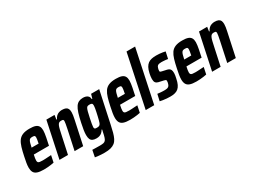

<svg xmlns="http://www.w3.org/2000/svg" viewBox="-64 -1452 3109 2364"><g transform="rotate(-30 1490.5 -270.5)"><path d="M160 8Q102 8 68.5 -4Q35 -16 21.5 -41.5Q8 -67 8 -106Q8 -135 14 -172Q20 -209 30 -254Q44 -322 59 -371.5Q74 -421 96.5 -453.5Q119 -486 157.5 -502Q196 -518 256 -518Q309 -518 338.5 -507.5Q368 -497 381 -474.5Q394 -452 394 -416Q394 -397 390.5 -372.5Q387 -348 381.5 -319Q376 -290 368 -255L360 -215H144Q138 -188 135 -169Q132 -150 132 -136Q132 -119 139 -110.5Q146 -102 162.5 -99.5Q179 -97 207 -97Q219 -97 239 -98Q259 -99 281.5 -100.5Q304 -102 325 -103L305 -7Q288 -3 263.5 0.5Q239 4 212.5 6Q186 8 160 8ZM163 -302H263L265 -315Q270 -339 272.5 -355.5Q275 -372 275 -383Q275 -396 271 -402.5Q267 -409 258.5 -411Q250 -413 237 -413Q220 -413 209.5 -409.5Q199 -406 191.5 -395Q184 -384 177.5 -362Q171 -340 163 -302Z M385 0 493 -510H609L600 -448H608Q621 -475 638 -490Q655 -505 675.5 -511.5Q696 -518 716 -518Q751 -518 771 -509Q791 -500 799.5 -482Q808 -464 808 -434Q808 -416 804.5 -391.5Q801 -367 794 -336L722 0H600L660 -281Q669 -322 672.5 -345.5Q676 -369 677 -382Q677 -394 673.5 -399.5Q670 -405 662 -406.5Q654 -408 642 -408Q624 -408 612.5 -400.5Q601 -393 592.5 -374.5Q584 -356 576.5 -325Q569 -294 559 -246L506 0Z M910 202Q887 202 862 200.5Q837 199 815 196.5Q793 194 778 191L797 95Q822 96 840.5 96Q859 96 875 96.5Q891 97 904 97Q936 97 954.5 93Q973 89 984 76.5Q995 64 1003 39.5Q1011 15 1019 -26Q1022 -37 1024 -47.5Q1026 -58 1027 -63H1020Q1008 -42 992.5 -28Q977 -14 957.5 -7.5Q938 -1 914 -1Q881 -1 860.5 -10.5Q840 -20 830.5 -42Q821 -64 821 -101Q821 -130 827 -169Q833 -208 844 -259Q860 -336 876 -386.5Q892 -437 911.5 -465.5Q931 -494 956.5 -506Q982 -518 1016 -518Q1036 -518 1055.5 -512.5Q1075 -507 1088.5 -492Q1102 -477 1104 -449H1111L1129 -510H1244L1148 -62Q1136 -4 1124 40Q1112 84 1096.5 115Q1081 146 1057 165Q1033 184 998 193Q963 202 910 202ZM986 -112Q1000 -112 1009.5 -115Q1019 -118 1026.5 -126Q1034 -134 1039 -148Q1043 -159 1049 -180.5Q1055 -202 1061 -229Q1067 -256 1073 -283Q1079 -310 1082.5 -332.5Q1086 -355 1086 -366Q1087 -389 1078 -397Q1069 -405 1048 -405Q1030 -405 1019 -401.5Q1008 -398 1000.5 -384.5Q993 -371 985 -341.5Q977 -312 966 -259Q957 -216 951.5 -185.5Q946 -155 946 -142Q946 -128 950.5 -121.5Q955 -115 963.5 -113.5Q972 -112 986 -112Z M1386 8Q1328 8 1294.5 -4Q1261 -16 1247.5 -41.5Q1234 -67 1234 -106Q1234 -135 1240 -172Q1246 -209 1256 -254Q1270 -322 1285 -371.5Q1300 -421 1322.5 -453.5Q1345 -486 1383.5 -502Q1422 -518 1482 -518Q1535 -518 1564.5 -507.5Q1594 -497 1607 -474.5Q1620 -452 1620 -416Q1620 -397 1616.5 -372.5Q1613 -348 1607.5 -319Q1602 -290 1594 -255L1586 -215H1370Q1364 -188 1361 -169Q1358 -150 1358 -136Q1358 -119 1365 -110.5Q1372 -102 1388.5 -99.5Q1405 -97 1433 -97Q1445 -97 1465 -98Q1485 -99 1507.5 -100.5Q1530 -102 1551 -103L1531 -7Q1514 -3 1489.5 0.5Q1465 4 1438.5 6Q1412 8 1386 8ZM1389 -302H1489L1491 -315Q1496 -339 1498.5 -355.5Q1501 -372 1501 -383Q1501 -396 1497 -402.5Q1493 -409 1484.5 -411Q1476 -413 1463 -413Q1446 -413 1435.5 -409.5Q1425 -406 1417.5 -395Q1410 -384 1403.5 -362Q1397 -340 1389 -302Z M1611 0 1767 -743H1889L1732 0Z M1958 8Q1934 8 1907.5 6Q1881 4 1856 0Q1831 -4 1814 -8L1835 -102Q1845 -101 1857.5 -99.5Q1870 -98 1883 -97Q1896 -96 1909.5 -95.5Q1923 -95 1933 -95Q1956 -95 1971 -98.5Q1986 -102 1995.5 -111.5Q2005 -121 2010 -137Q2013 -146 2015.5 -156.5Q2018 -167 2018 -180Q2018 -193 2011 -196.5Q2004 -200 1988 -204L1916 -220Q1892 -226 1880 -242Q1868 -258 1868 -293Q1868 -311 1871 -331Q1874 -351 1878 -370Q1888 -416 1904 -445Q1920 -474 1942 -490Q1964 -506 1993 -512Q2022 -518 2057 -518Q2080 -518 2103.5 -516Q2127 -514 2148.5 -510.5Q2170 -507 2185 -503L2164 -407Q2150 -410 2133 -411.5Q2116 -413 2100 -414Q2084 -415 2071 -415Q2053 -415 2039.5 -412Q2026 -409 2017 -401Q2008 -393 2003 -376Q2000 -368 1997.5 -357.5Q1995 -347 1995 -335Q1995 -324 2001 -320.5Q2007 -317 2021 -314L2084 -300Q2099 -297 2112.5 -290Q2126 -283 2134 -267.5Q2142 -252 2142 -220Q2142 -207 2139 -187.5Q2136 -168 2131 -148Q2122 -101 2107 -70.5Q2092 -40 2071.5 -23Q2051 -6 2023 1Q1995 8 1958 8Z M2330 8Q2272 8 2238.5 -4Q2205 -16 2191.5 -41.5Q2178 -67 2178 -106Q2178 -135 2184 -172Q2190 -209 2200 -254Q2214 -322 2229 -371.5Q2244 -421 2266.5 -453.5Q2289 -486 2327.5 -502Q2366 -518 2426 -518Q2479 -518 2508.5 -507.5Q2538 -497 2551 -474.5Q2564 -452 2564 -416Q2564 -397 2560.5 -372.5Q2557 -348 2551.5 -319Q2546 -290 2538 -255L2530 -215H2314Q2308 -188 2305 -169Q2302 -150 2302 -136Q2302 -119 2309 -110.5Q2316 -102 2332.5 -99.5Q2349 -97 2377 -97Q2389 -97 2409 -98Q2429 -99 2451.5 -100.5Q2474 -102 2495 -103L2475 -7Q2458 -3 2433.5 0.5Q2409 4 2382.5 6Q2356 8 2330 8ZM2333 -302H2433L2435 -315Q2440 -339 2442.5 -355.5Q2445 -372 2445 -383Q2445 -396 2441 -402.5Q2437 -409 2428.5 -411Q2420 -413 2407 -413Q2390 -413 2379.5 -409.5Q2369 -406 2361.5 -395Q2354 -384 2347.5 -362Q2341 -340 2333 -302Z M2555 0 2663 -510H2779L2770 -448H2778Q2791 -475 2808 -490Q2825 -505 2845.5 -511.5Q2866 -518 2886 -518Q2921 -518 2941 -509Q2961 -500 2969.5 -482Q2978 -464 2978 -434Q2978 -416 2974.5 -391.5Q2971 -367 2964 -336L2892 0H2770L2830 -281Q2839 -322 2842.5 -345.5Q2846 -369 2847 -382Q2847 -394 2843.5 -399.5Q2840 -405 2832 -406.5Q2824 -408 2812 -408Q2794 -408 2782.5 -400.5Q2771 -393 2762.5 -374.5Q2754 -356 2746.5 -325Q2739 -294 2729 -246L2676 0Z"/></g></svg>

Font: Saira Condensed
Style: Bold Italic
Weight: 700
Width: 3
Italic angle: -12°
Designer: Hector Gatti with collaboration of the Omnibus-Type team
Foundry: Omnibus-Type
Version: Version 1.101